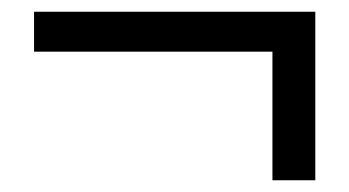

<svg xmlns="http://www.w3.org/2000/svg" viewBox="-20 -423 595 327"><path d="M444 -116H517V-403H38V-335H444Z"/></svg>

Font: Kinto Sans
Style: Regular
Weight: 400
Designer: Authors: Ryoko NISHIZUKA  (kana & ideographs); Paul D. Hunt (Latin, Greek & Cyrillic); Wenlong ZHANG  (bopomofo); Sandol
Foundry: Adobe Systems Incorporated, ookami Inc.
Version: Version 0.001